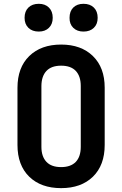

<svg xmlns="http://www.w3.org/2000/svg" viewBox="-20 -973 639 1003"><path d="M416 -808.1Q382.8 -808.1 362.8 -827.6Q342.8 -847.2 343.3 -879.9Q343.3 -914.1 362.8 -933.6Q382.8 -953.1 416 -953.1Q450.2 -953.1 470.2 -933.6Q490.2 -914.1 490.2 -879.9Q490.2 -846.7 470.2 -827.6Q450.2 -808.1 416 -808.1ZM182.6 -808.1Q148.4 -808.1 128.4 -827.6Q108.4 -847.2 108.4 -879.9Q108.4 -914.1 128.4 -933.6Q148.4 -953.1 182.6 -953.1Q215.8 -953.1 235.4 -933.6Q255.4 -914.1 255.4 -879.9Q255.4 -846.7 235.4 -827.6Q215.8 -808.1 182.6 -808.1ZM299.3 9.8Q194.3 9.8 132.8 -49.8Q71.3 -109.9 71.3 -215.8V-514.2Q71.3 -620.1 132.8 -680.2Q194.3 -740.2 299.3 -740.2Q403.8 -740.2 465.3 -680.2Q526.9 -620.1 526.9 -515.1V-215.8Q526.9 -109.9 465.3 -49.8Q403.8 9.8 299.3 9.8ZM299.3 -100.1Q349.6 -100.1 376 -127.4Q401.9 -154.8 401.9 -206.1V-523.9Q401.9 -574.7 376 -602.5Q350.1 -629.9 299.3 -629.9Q248.5 -629.9 222.7 -602.5Q196.8 -575.2 196.3 -523.9V-206.1Q196.3 -155.3 222.7 -127.4Q248.5 -100.1 299.3 -100.1Z"/></svg>

Font: UDEV Gothic 35
Style: Bold
Weight: 700
Version: v2.1.0; ttfautohint (v1.8.4.7-5d5b-dirty) -l 6 -r 45 -G 200 